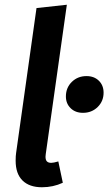

<svg xmlns="http://www.w3.org/2000/svg" viewBox="-20 -775 457 810"><path d="M173 -125 172 -114Q172 -100 178 -94Q184 -88 196 -88Q206 -88 226 -94L245 -4Q204 15 157 15Q104 15 75 -13.5Q46 -42 46 -97Q46 -118 48 -130L134 -741L262 -755ZM258 -368Q258 -405 283 -429.5Q308 -454 345 -454Q377 -454 397 -434.5Q417 -415 417 -384Q417 -348 392 -323.5Q367 -299 330 -299Q298 -299 278 -318.5Q258 -338 258 -368Z"/></svg>

Font: FiraGO Medium
Style: Italic
Weight: 500
Italic angle: -8°
Designer: bBox Type GmbH
Foundry: bBox Type GmbH
Version: Version 1.001